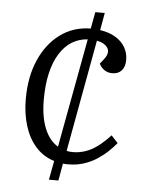

<svg xmlns="http://www.w3.org/2000/svg" viewBox="-50 -680 569 747"><g transform="rotate(5 234.5 -306.5)"><path d="M169 26 183 -48Q139 -62 110 -95Q81 -128 66.5 -175.5Q52 -223 52 -279Q52 -366 81 -432Q110 -498 161 -535.5Q212 -573 280 -574L292 -639H329L317 -571Q352 -566 377 -551Q402 -536 415 -513.5Q428 -491 428 -464Q428 -438 415 -423Q402 -408 378 -408Q361 -408 347.5 -417Q334 -426 327 -441L342 -460Q362 -486 350.5 -504.5Q339 -523 308 -529L228 -92Q234 -90 240.5 -89.5Q247 -89 253 -89Q277 -89 301 -97Q325 -105 349 -123Q373 -141 397 -167L423 -139Q409 -122 391 -105Q373 -88 350 -73Q327 -58 299 -49Q271 -40 239 -40Q234 -40 228.5 -40Q223 -40 218 -41L206 26ZM193 -105 272 -531Q238 -529 210.5 -512Q183 -495 163 -463Q143 -431 132.5 -386Q122 -341 122 -282Q122 -216 140.5 -170.5Q159 -125 193 -105Z"/></g></svg>

Font: Literata 24pt Light
Style: Italic
Weight: 300
Italic angle: -2°
Designer: Latin by Veronika Burian and Jose Scaglione. Greek by Irene Vlachou. Cyrillic by Vera Evstafieva
Foundry: TypeTogether
Version: Version 3.103;gftools[0.9.29]